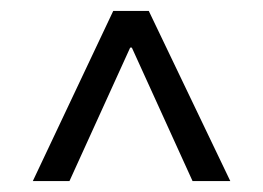

<svg xmlns="http://www.w3.org/2000/svg" viewBox="-20 -728 480 351"><path d="M40 -397H107L218 -641H221L332 -397H401L252 -708H187Z"/></svg>

Font: Wafeq
Style: Regular
Weight: 400
Designer: Rasmus Andersson & Azza Alameddine
Foundry: Google & TypeTogether
Version: Version 3.000;FEAKit 1.0